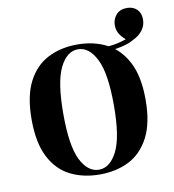

<svg xmlns="http://www.w3.org/2000/svg" viewBox="-76 -711 718 793"><g transform="rotate(-10 283.0 -315.0)"><path d="M387 -480 382 -500Q417 -501 442.5 -506.5Q468 -512 489 -520L488 -513Q473 -523 460 -540.5Q447 -558 447 -582Q447 -607 463 -625.5Q479 -644 508 -644Q534 -644 550 -628.5Q566 -613 566 -586Q566 -561 551.5 -541.5Q537 -522 512 -510Q490 -497 458 -490Q426 -483 387 -480ZM280 -531Q349 -531 402.5 -503.5Q456 -476 487.5 -416Q519 -356 519 -258Q519 -160 487.5 -100Q456 -40 402.5 -13Q349 14 280 14Q211 14 157 -13Q103 -40 72 -100Q41 -160 41 -258Q41 -356 72 -416Q103 -476 157 -503.5Q211 -531 280 -531ZM280 -511Q233 -511 203.5 -451.5Q174 -392 174 -258Q174 -124 203.5 -65Q233 -6 280 -6Q326 -6 356 -65Q386 -124 386 -258Q386 -392 356 -451.5Q326 -511 280 -511Z"/></g></svg>

Font: Playfair Display SemiBold
Style: Regular
Weight: 600
Designer: Claus Eggers Sørensen
Foundry: Claus Eggers Sørensen
Version: Version 1.203